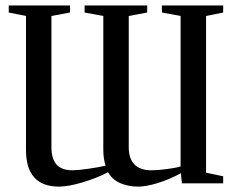

<svg xmlns="http://www.w3.org/2000/svg" viewBox="-20 -675 856 707"><path d="M646 -37.1Q603.5 -14.2 561 -1Q518.6 12.2 488.3 12.2Q453.1 12.2 423.1 -0.5Q393.1 -13.2 377.9 -41Q336.4 -19 283.7 -3.4Q231 12.2 197.8 12.2Q75.7 12.2 75.7 -123V-616.2L12.2 -628.9V-654.8H237.8V-628.9L169.4 -616.2V-131.8Q169.4 -91.3 187.7 -69.6Q206.1 -47.9 248 -47.9Q265.6 -47.9 304.9 -53.5Q344.2 -59.1 368.7 -64.9Q360.4 -91.3 360.4 -123V-616.2L291.5 -628.9V-654.8H522V-628.9L454.1 -616.2V-131.8Q454.1 -91.3 475.1 -69.6Q496.1 -47.9 537.6 -47.9Q558.6 -47.9 592.8 -52.2Q627 -56.6 645 -62V-616.2L576.2 -628.9V-654.8H801.8V-628.9L738.8 -616.2V-39.1L801.8 -25.9V0H649.9Z"/></svg>

Font: Tinos
Style: Regular
Weight: 400
Designer: Steve Matteson
Foundry: Monotype Imaging Inc.
Version: Version 1.23